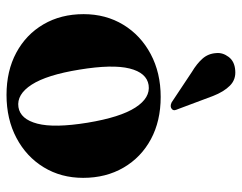

<svg xmlns="http://www.w3.org/2000/svg" viewBox="-98 -650 760 604"><g transform="rotate(90 282.0 -348.0)"><path d="M285 -473.5Q360.5 -473.5 417.8 -442.8Q475 -412 507.2 -356.8Q539.5 -301.5 539.5 -229.5Q539.5 -160 506.2 -105.5Q473 -51 414 -19.8Q355 11.5 278.5 11.5Q203 11.5 145.8 -19.2Q88.5 -50 56.5 -104.8Q24.5 -159.5 24.5 -231Q24.5 -301 57.8 -355.8Q91 -410.5 150 -442Q209 -473.5 285 -473.5ZM317 -26Q355 -32 369 -85.5Q383 -139 366 -243.5Q349 -346.5 318.2 -394Q287.5 -441.5 247.5 -435.5Q209 -429.5 195.5 -375.8Q182 -322 199 -218Q215.5 -115.5 246.2 -67.8Q277 -20 317 -26ZM282 -638 323 -528.5Q325.5 -523 326.5 -518.2Q327.5 -513.5 323.5 -509Q315.5 -501.5 302 -508L206.5 -571.5Q180.5 -587 164.5 -605Q148.5 -623 147 -648.5Q145 -668.5 159 -687.2Q173 -706 201.5 -708Q230 -710.5 249.2 -691.5Q268.5 -672.5 282 -638Z"/></g></svg>

Font: Fraunces 72pt
Style: Bold
Weight: 700
Version: Version 1.000;[b76b70a41]